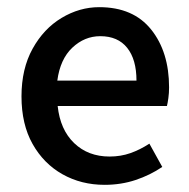

<svg xmlns="http://www.w3.org/2000/svg" viewBox="-20 -505 527 536"><path d="M272 11Q207 11 154.5 -18.5Q102 -48 71 -103Q40 -158 40 -236Q40 -313 71 -369Q102 -425 152 -455Q202 -485 257 -485Q352 -485 402 -422.5Q452 -360 452 -261Q452 -245 450 -231Q448 -217 446 -209H141Q148 -143 187 -105.5Q226 -68 286 -68Q317 -68 344 -77.5Q371 -87 397 -104L433 -39Q399 -16 358.5 -2.5Q318 11 272 11ZM140 -280H361Q361 -339 335 -371.5Q309 -404 260 -404Q216 -404 182 -372Q148 -340 140 -280Z"/></svg>

Font: Narnoor Medium
Style: Regular
Weight: 500
Designer: S. Sridhar Murthy
Foundry: SIL International
Version: Version 3.000